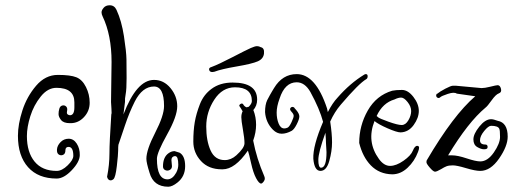

<svg xmlns="http://www.w3.org/2000/svg" viewBox="-20 -667 1965 728"><path d="M245 -230Q262 -230 262 -260V-279Q262 -334 194 -334Q161 -334 134.5 -301Q108 -268 95 -226.5Q82 -185 82 -151Q82 -90 111 -54.5Q140 -19 195 -19Q215 -19 236.5 -40Q258 -61 258 -76Q258 -110 240 -110Q228 -110 228 -97Q228 -84 219.5 -80Q211 -76 203 -81Q195 -86 196 -100.5Q197 -115 209.5 -128Q222 -141 240.5 -141Q259 -141 271 -122.5Q283 -104 282.5 -78.5Q282 -53 252 -21.5Q222 10 195 10Q125 10 86.5 -33Q48 -76 48 -152Q48 -196 65 -248.5Q82 -301 117 -342Q152 -383 199.5 -383Q247 -383 269.5 -374Q292 -365 306 -337Q320 -309 320 -277.5Q320 -246 298.5 -223Q277 -200 248 -200Q246 -200 245 -200Q221 -200 211.5 -212Q202 -224 202 -234.5Q202 -245 205 -255Q208 -265 216.5 -267Q225 -269 231 -263Q237 -257 234 -244.5Q231 -232 245 -230Z M630 -60 632 -37Q632 -27 623.5 -22.5Q615 -18 606.5 -22Q598 -26 598 -36Q598 -71 619 -86Q630 -94 642 -94L661 -88Q682 -76 682 -37Q682 2 653 25Q633 41 618 41Q562 41 547 -12Q535 -50 535 -65Q535 -99 568.5 -164Q602 -229 602 -265Q602 -339 564 -339Q520 -339 491 -282Q470 -240 454 -192L429 -118Q428 -111 428 -96Q428 -81 423 -37.5Q418 6 410 12.5Q402 19 395 16Q388 13 386 3Q395 -42 395 -85Q395 -128 402 -233Q404 -236 402.5 -255.5Q401 -275 401 -280L403 -432Q403 -534 369 -605Q365 -613 365 -620.5Q365 -628 373 -637.5Q381 -647 396 -647Q414 -647 422 -629Q441 -588 450 -529.5Q459 -471 459.5 -442Q460 -413 460 -370.5Q460 -328 456.5 -310Q453 -292 454 -281L448 -233Q498 -364 564 -364Q601 -364 626.5 -333Q652 -302 652 -264Q652 -226 613.5 -157Q575 -88 575 -65Q575 13 615 13Q634 13 648 -12Q656 -27 656 -42.5Q656 -58 653 -67Q650 -76 642 -75Q630 -73 630 -60Z M969 -488Q983 -485 981 -464.5Q979 -444 957.5 -434.5Q936 -425 877.5 -415Q819 -405 793 -395Q777 -391 773.5 -400.5Q770 -410 782 -413Q809 -423 862 -450.5Q915 -478 931 -485Q947 -492 954.5 -492Q962 -492 969 -488ZM862 -354Q955 -354 955 -289Q955 -266 940 -249H941Q951 -223 951 -194Q951 -165 940 -134Q953 -66 982 1Q984 5 984 10.5Q984 16 979 22.5Q974 29 970 29Q962 29 951 8.5Q940 -12 932 -48.5Q924 -85 920 -96Q871 -25 824 -25Q822 -25 821 -25Q771 -25 742 -56.5Q713 -88 713 -130Q713 -172 718.5 -204Q724 -236 738 -272Q752 -308 782 -330Q814 -354 862 -354ZM935 -284Q935 -336 871 -336Q823 -336 792.5 -289Q762 -242 762 -187.5Q762 -133 778.5 -96.5Q795 -60 832 -60Q856 -60 876 -78Q907 -106 907 -124Q907 -142 901 -176Q895 -210 895 -222.5Q895 -235 900 -245Q892 -259 888.5 -263.5Q885 -268 891.5 -272.5Q898 -277 903 -271H902Q909 -261 916 -260Q920 -262 923 -262Q935 -274 935 -284Z M1367 -386Q1374 -386 1374 -378Q1374 -370 1369 -367Q1341 -351 1272 -270Q1248 -242 1232 -206Q1239 -160 1239 -127Q1239 -94 1228.5 -56.5Q1218 -19 1195 -19Q1172 -19 1168 -65Q1166 -114 1205 -205Q1192 -254 1157 -318Q1136 -355 1105 -355Q1060 -355 1040 -293Q1029 -263 1029 -240Q1029 -217 1036.5 -198.5Q1044 -180 1058 -180Q1064 -180 1070.5 -183Q1077 -186 1085.5 -204Q1094 -222 1093.5 -228.5Q1093 -235 1085.5 -243Q1078 -251 1080.5 -256Q1083 -261 1088 -261.5Q1093 -262 1097 -258H1096Q1097 -256 1103 -250Q1115 -236 1115 -225.5Q1115 -215 1105 -195.5Q1095 -176 1086 -171Q1066 -160 1048 -160Q1030 -160 1015 -175Q988 -202 985 -242Q985 -270 993 -287Q1005 -310 1011.5 -320.5Q1018 -331 1019 -333Q1051 -386 1105 -386Q1177 -386 1220 -256L1223 -242Q1241 -277 1260 -297Q1307 -351 1361 -384Q1364 -386 1367 -386ZM1218 -90 1216 -125Q1216 -138 1214 -162V-164Q1187 -89 1187 -60.5Q1187 -32 1197 -31Q1218 -31 1218 -90Z M1499 -165Q1485 -165 1449.5 -180.5Q1414 -196 1400 -208Q1369 -130 1417 -64Q1436 -38 1459 -38Q1482 -38 1510 -57.5Q1538 -77 1545.5 -96Q1553 -115 1563 -114Q1569 -113 1569 -107Q1569 -101 1565 -91Q1552 -56 1525.5 -31Q1499 -6 1467 -6Q1418 -7 1386 -40Q1355 -72 1342 -125Q1342 -191 1374.5 -248Q1407 -305 1467 -323Q1481 -326 1504 -326Q1527 -326 1547.5 -299.5Q1568 -273 1568 -246.5Q1568 -220 1548.5 -193Q1529 -166 1499 -165ZM1476 -290Q1431 -277 1408 -227Q1409 -227 1413.5 -222.5Q1418 -218 1453 -205.5Q1488 -193 1503 -193Q1518 -193 1528.5 -211Q1539 -229 1539 -246Q1539 -263 1525.5 -280Q1512 -297 1501 -297Q1490 -297 1476 -290Z M1708 -342 1806 -333Q1818 -333 1838 -338Q1862 -344 1867 -344Q1876 -344 1879.5 -330.5Q1883 -317 1871.5 -313Q1860 -309 1844 -286.5Q1828 -264 1821 -259Q1755 -204 1679 -78H1694Q1715 -78 1749.5 -66.5Q1784 -55 1801 -55Q1829 -55 1852.5 -89Q1876 -123 1876 -148Q1876 -173 1873 -179Q1868 -190 1842 -190Q1832 -190 1816 -170.5Q1800 -151 1800 -135Q1800 -119 1820 -119Q1826 -119 1828 -114.5Q1830 -110 1828 -105.5Q1826 -101 1815 -101Q1804 -101 1789.5 -109.5Q1775 -118 1775 -138.5Q1775 -159 1797.5 -187Q1820 -215 1842 -215Q1851 -215 1867 -209Q1905 -202 1905 -149Q1905 -113 1872.5 -66Q1840 -19 1801 -19Q1782 -19 1747 -29.5Q1712 -40 1697 -40Q1682 -40 1673 -36.5Q1664 -33 1653 -26Q1636 -16 1629.5 -16Q1623 -16 1610 -31Q1597 -46 1597 -51.5Q1597 -57 1598 -59Q1699 -231 1782 -302L1712 -312Q1702 -319 1678 -311Q1654 -303 1649.5 -298.5Q1645 -294 1640 -296Q1635 -298 1634 -303Q1633 -308 1637 -312V-311Q1648 -320 1669 -331Q1690 -342 1697.5 -342Q1705 -342 1708 -342Z"/></svg>

Font: Ruge Boogie
Style: Regular
Weight: 400
Version: Version 1.003